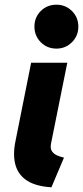

<svg xmlns="http://www.w3.org/2000/svg" viewBox="-20 -794 355 822"><path d="M200.2 7.8Q134.8 3.9 96.9 -20Q59.1 -43.9 46.6 -86.4Q34.2 -128.9 45.9 -188L113.3 -525.4H268.1L198.2 -178.2Q194.3 -156.2 203.9 -144.3Q213.4 -132.3 228.3 -127Q243.2 -121.6 253.9 -119.1ZM221.7 -585.9Q181.6 -585.9 154.5 -613.3Q127.4 -640.6 127.4 -680.2Q127.4 -719.7 154.5 -746.8Q181.6 -773.9 221.7 -773.9Q260.7 -773.9 288.1 -746.8Q315.4 -719.7 315.4 -680.2Q315.4 -640.6 288.1 -613.3Q260.7 -585.9 221.7 -585.9Z"/></svg>

Font: Reddit Sans ExtraBold
Style: Italic
Weight: 800
Italic angle: -11.25°
Designer: Stephen Hutchings
Version: Version 1.013